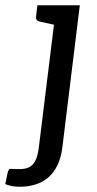

<svg xmlns="http://www.w3.org/2000/svg" viewBox="-82 -527 367 729"><path d="M-6 182Q-27 182 -39.5 179Q-52 176 -62 172L-53 129Q-49 113 -41.5 114Q-34 115 -7 115Q14 115 28.5 108Q43 101 52.5 82.5Q62 64 66 28L132 -507H221L155 31Q150 72 136 100.5Q122 129 101 147Q80 165 52.5 173.5Q25 182 -6 182ZM162 -507 142 -429 69 -445Q60 -447 57 -452Q54 -457 55 -466L60 -507Z"/></svg>

Font: Aleo
Style: Italic
Weight: 400
Italic angle: -7°
Designer: Alessio Laiso
Foundry: Alessio Laiso
Version: Version 2.001;gftools[0.9.29]